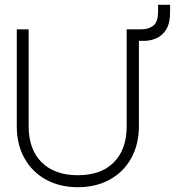

<svg xmlns="http://www.w3.org/2000/svg" viewBox="-20 -773 730 801"><path d="M508.5 -650.5V-602.5H581Q607 -602.5 632 -613.2Q657 -624 673.2 -649.8Q689.5 -675.5 689.5 -720.5V-753H639.5V-726.5Q639.5 -680.5 619.2 -665.5Q599 -650.5 569 -650.5ZM50 -650.5V-247Q50 -170.5 82 -113Q114 -55.5 171.5 -23.8Q229 8 305 8Q380.5 8 438 -23.8Q495.5 -55.5 527.5 -113Q559.5 -170.5 559.5 -247V-650.5H508.5V-247Q508.5 -149.5 455 -95.8Q401.5 -42 305 -42Q208 -42 153.8 -95.8Q99.5 -149.5 99.5 -247V-650.5Z"/></svg>

Font: Overused Grotesk Light
Style: Regular
Weight: 300
Designer: RandomMaerks
Version: Version 0.005